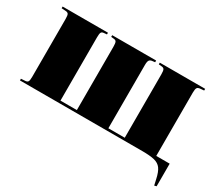

<svg xmlns="http://www.w3.org/2000/svg" viewBox="-122 -777 1329 1177"><g transform="rotate(30 542.5 -188.0)"><path d="M1060 147 1051 107Q1041 60 1024.5 37.5Q1008 15 977 7.5Q946 0 890 0H25V-12L56 -14Q69 -15 74 -23Q79 -31 79 -57V-466Q79 -492 74 -500Q69 -508 56 -509L25 -511V-523H346V-511L324 -509Q311 -508 306.5 -499.5Q302 -491 302 -465V-17H418V-465Q418 -490 413.5 -499Q409 -508 395 -509L376 -511V-523H687V-511L670 -509Q655 -508 648 -499.5Q641 -491 641 -465V-17H757V-465Q757 -490 752.5 -499Q748 -508 734 -509L713 -511V-523H1034V-511L1010 -509Q992 -508 986 -499.5Q980 -491 980 -465V-17H1075V143Z"/></g></svg>

Font: Literata 72pt Black
Style: Regular
Weight: 900
Designer: Latin by Veronika Burian and Jose Scaglione. Greek by Irene Vlachou. Cyrillic by Vera Evstafieva.
Foundry: TypeTogether
Version: Version 3.002